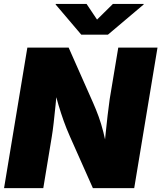

<svg xmlns="http://www.w3.org/2000/svg" viewBox="-20 -974 835 994"><path d="M1 0 121.6 -727.5H335.4L461.9 -441.9Q477.5 -406.7 490.7 -370.4Q503.9 -334 515.1 -290Q526.4 -246.1 536.1 -189.5L517.1 -183.6Q521 -223.1 526.1 -274.9Q531.2 -326.7 537.1 -376.7Q543 -426.8 547.9 -460.9L592.3 -727.5H795.4L674.8 0H460.9L342.8 -265.6Q323.7 -308.6 309.8 -347.7Q295.9 -386.7 282.7 -430.9Q269.5 -475.1 254.4 -531.7L277.3 -533.2Q272.9 -481.9 267.8 -431.2Q262.7 -380.4 257.8 -337.4Q252.9 -294.4 248 -265.6L204.1 0ZM428.2 -953.6 482.4 -872.6 564.5 -953.6H724.1L723.6 -950.7L538.6 -794.4H400.9L268.1 -950.7L268.6 -953.6Z"/></svg>

Font: Inter 16pt Black
Style: Italic
Weight: 900
Italic angle: -9.3988°
Version: Version 4.001;git-66647c0bb